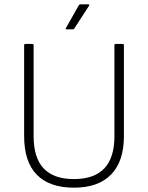

<svg xmlns="http://www.w3.org/2000/svg" viewBox="-20 -859 687 891"><path d="M323 12Q210 12 151 -48Q92 -108 92 -228V-649Q92 -655 98 -655H130Q136 -655 136 -649V-227Q136 -127 182.5 -77.5Q229 -28 323 -28Q417 -28 464 -77.5Q511 -127 511 -227V-649Q511 -655 516 -655H549Q555 -655 555 -649V-227Q555 -110 495.5 -49Q436 12 323 12ZM289 -723Q286 -723 285 -725Q284 -727 286 -729L346 -835Q349 -839 353 -839H390Q393 -839 394 -837Q395 -835 393 -832L325 -727Q323 -723 318 -723Z"/></svg>

Font: Sofia Sans ExtraLight
Style: Regular
Weight: 250
Version: Version 4.100-B